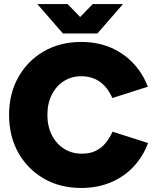

<svg xmlns="http://www.w3.org/2000/svg" viewBox="-20 -920 769 952"><path d="M383 12Q278 12 197.5 -34.5Q117 -81 71 -162.5Q25 -244 25 -350Q25 -456 71 -537.5Q117 -619 197.5 -665.5Q278 -712 383 -712Q464 -712 529 -684Q594 -656 641 -606Q688 -556 713 -490L537 -434Q523 -467 501 -491.5Q479 -516 449.5 -529Q420 -542 383 -542Q334 -542 296 -517.5Q258 -493 236.5 -450Q215 -407 215 -350Q215 -294 237 -250.5Q259 -207 297.5 -182.5Q336 -158 386 -158Q425 -158 453.5 -171.5Q482 -185 502.5 -209.5Q523 -234 538 -267L714 -211Q690 -145 643 -94.5Q596 -44 530 -16Q464 12 383 12ZM303 -754V-759L440 -900H590L463 -754ZM292 -754 165 -900H315L452 -759V-754Z"/></svg>

Font: Figtree Light Black
Style: Regular
Weight: 900
Version: Version 2.000